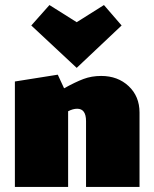

<svg xmlns="http://www.w3.org/2000/svg" viewBox="-20 -741 612 761"><path d="M533 -295V0H321V-261Q321 -310 286 -310Q269 -310 250 -300V0H39V-418L209 -445L234 -391Q279 -416 311 -428Q343 -440 381 -440Q447 -440 490 -399.5Q533 -359 533 -295ZM104 -640 176 -721 284 -653 392 -721 462 -640 284 -472Z"/></svg>

Font: Ysabeau Black
Style: Regular
Weight: 900
Designer: Christian Thalmann (Catharsis Fonts)
Version: Version 0.003